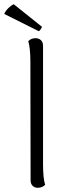

<svg xmlns="http://www.w3.org/2000/svg" viewBox="-43 -880 324 910"><path d="M102 -25 101 -587Q101 -652 91 -685Q105 -699 125 -699Q141 -699 151 -689.5Q161 -680 161 -664V-103Q161 -34 171 -4Q157 10 136 10Q121 10 111.5 0.5Q102 -9 102 -25ZM22 -860 156 -753Q155 -749 150 -741.5Q145 -734 141 -732L-23 -814Q-17 -828 -4 -841Q9 -854 22 -860Z"/></svg>

Font: Arima Madurai Light
Style: Regular
Weight: 300
Designer: Joana Correia and Natanael Gama
Foundry: NDISCOVER
Version: Version 1.019